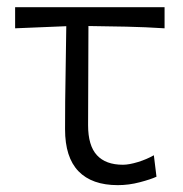

<svg xmlns="http://www.w3.org/2000/svg" viewBox="-20 -516 519 546"><path d="M315 10.5Q241.5 10.5 203.2 -29Q165 -68.5 165 -148.5Q165 -230 166.5 -305.5Q168 -381 168.5 -441.5L23 -435.5V-495.5H448V-435.5Q394 -439 339 -440.2Q284 -441.5 231.5 -442Q231.5 -371 231 -300.8Q230.5 -230.5 230.5 -160Q230.5 -102 255.5 -74.8Q280.5 -47.5 329.5 -47.5Q347 -47.5 372.2 -55.2Q397.5 -63 417.5 -74.5L425 -13.5Q409 -6 377.8 2.2Q346.5 10.5 315 10.5Z"/></svg>

Font: Commissioner Flair Light
Style: Regular
Weight: 300
Designer: Kostas Bartsokas
Foundry: Kostas Bartsokas
Version: Version 1.000; ttfautohint (v1.8.3)